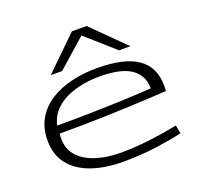

<svg xmlns="http://www.w3.org/2000/svg" viewBox="-137 -938 1130 1096"><g transform="rotate(-20 428.5 -390.0)"><path d="M431 10Q322 10 239.5 -19Q157 -48 111 -106Q65 -164 65 -250Q65 -327 98 -383Q131 -439 188 -474.5Q245 -510 317.5 -527Q390 -544 470 -544Q633 -544 715.5 -489Q798 -434 798 -317Q798 -312 798 -303.5Q798 -295 797 -286Q760 -284 666.5 -279Q573 -274 438.5 -269.5Q304 -265 144 -265Q142 -249 142 -235Q142 -172 179.5 -129.5Q217 -87 284 -65Q351 -43 438 -43Q503 -43 567.5 -49.5Q632 -56 688 -65Q744 -74 783 -82L792 -31Q732 -17 637.5 -3.5Q543 10 431 10ZM146 -313Q254 -313 350 -315Q446 -317 523 -320Q600 -323 651.5 -326Q703 -329 721 -330Q720 -410 659 -452Q598 -494 467 -494Q419 -494 367 -485Q315 -476 269 -455Q223 -434 190 -399Q157 -364 146 -313ZM210 -596 409 -790H498L694 -596H625L452 -749L279 -596Z"/></g></svg>

Font: Georama ExtraExtended Light
Style: Regular
Weight: 300
Width: 8
Designer: Jean-Baptiste Levee
Foundry: Production Type
Version: Version 1.000